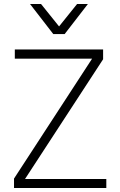

<svg xmlns="http://www.w3.org/2000/svg" viewBox="-20 -942 599 959"><path d="M303 -772H246L130 -922H185L275 -810L365 -922H419ZM511 -3H50V-50L440 -649H54V-695H495V-646L105 -48H511Z"/></svg>

Font: LXGW 975 Gothic SC 200W
Style: Regular
Weight: 200
Version: Version 2.01;February 25, 2021